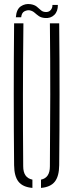

<svg xmlns="http://www.w3.org/2000/svg" viewBox="-20 -914 358 939"><path d="M49 -106Q45.5 -453 49 -800H94.5Q92.5 -626.5 92.2 -450.2Q92 -274 93.5 -100.5Q93.5 -44.5 138.5 -35.5V5Q91.5 1 70.5 -25.5Q49.5 -52 49 -106ZM180.5 5V-35.5Q224 -44 224 -100.5Q225.5 -274 225.8 -450.2Q226 -626.5 224 -800H269.5Q273 -453 269.5 -106Q269 -52 248 -25.5Q227 1 180.5 5ZM236.5 -890H263Q263.5 -858.5 245.5 -841Q227.5 -823.5 199.5 -826Q181 -827.5 169.8 -835.5Q158.5 -843.5 149 -852Q139.5 -860.5 125.5 -863.5Q113.5 -865.5 99.8 -858.8Q86 -852 83.5 -829.5H57.5Q60.5 -869 82 -883.2Q103.5 -897.5 129.5 -893.5Q148.5 -890.5 159.5 -881.8Q170.5 -873 179.2 -864.8Q188 -856.5 200.5 -855.5Q217.5 -853.5 227.2 -864Q237 -874.5 236.5 -890Z"/></svg>

Font: Big Shoulders Stencil Display Light
Style: Regular
Weight: 300
Designer: Patric King
Foundry: XO Type Co
Version: Version 1.000